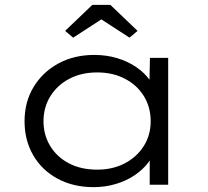

<svg xmlns="http://www.w3.org/2000/svg" viewBox="-20 -760 857 790"><path d="M365 10Q281 10 216.5 -25Q152 -60 116.5 -121.5Q81 -183 81 -261Q81 -341 118.5 -402.5Q156 -464 220.5 -499Q285 -534 368 -534Q419 -534 463 -520.5Q507 -507 540.5 -484Q574 -461 595 -432Q616 -403 619 -375L594 -381L597 -522H672V0H596V-139L616 -150Q612 -120 590 -91Q568 -62 534 -39Q500 -16 456.5 -3Q413 10 365 10ZM380 -62Q444 -62 493.5 -88Q543 -114 571.5 -159Q600 -204 600 -261Q600 -319 572 -364.5Q544 -410 494 -436Q444 -462 380 -462Q315 -462 265.5 -436Q216 -410 187.5 -364.5Q159 -319 159 -261Q159 -205 186.5 -159.5Q214 -114 263.5 -88Q313 -62 380 -62ZM281 -605 248 -633 360 -740H434L546 -633L513 -605L382 -690H412Z"/></svg>

Font: Lexend Giga Light
Style: Regular
Weight: 300
Version: Version 1.007